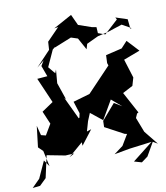

<svg xmlns="http://www.w3.org/2000/svg" viewBox="-101 -1011 975 1130"><g transform="rotate(-10 386.5 -446.0)"><path d="M314 -871 241 -796 238 -748 152 -657 273 -757 275 -756 377 -797 417 -784 456 -713 465 -744 535 -777 595 -791 684 -820 738 -790 731 -787 725 -845 655 -868 662 -855 580 -780 538 -795 536 -831 509 -836 431 -863 401 -928 290 -867ZM661 -1 699 -29 745 -109 773 -93 706 -176 672 -264 683 -289 692 -294 623 -422 684 -454 698 -502 663 -614 761 -651 696 -721 660 -682 563 -659 561 -612 566 -597C520 -548 473 -499 427 -451L327 -422L350 -350L324 -220L381 -348L340 -321L277 -454L286 -444L251 -546L258 -627L250 -606L215 -648L277 -784L195 -692L177 -662L201 -597L140 -592L205 -442L137 -396L170 -319L132 -255L104 -262L89 -320L74 -194L101 -168L122 -73L95 -112L49 -11L2 36L47 31L87 -8L116 -140L225 -119L278 -122L246 -104L333 -179L334 -158L401 -245L374 -236L391 -295L410 -341L480 -285L545 -397L605 -346L559 -374L479 -281L478 -244L590 -184L604 -181L565 -116L511 -76L605 -93L738 -110L616 -14Z"/></g></svg>

Font: Hussar Lance
Style: ExBdObl
Weight: 700
Foundry: Cannot Into Space Fonts, PlusOne Fonts
Version: Version 2.270